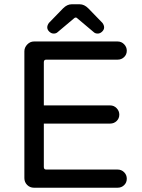

<svg xmlns="http://www.w3.org/2000/svg" viewBox="-20 -877 663 898"><path d="M201 -749Q201 -759 209 -770L275 -838Q294 -857 315 -857H353Q374 -857 393 -838L459 -770Q467 -759 467 -749Q467 -738 457.5 -729Q448 -720 437 -720Q425 -720 418 -727L342 -791Q339 -795 334 -795Q330 -795 326 -791L250 -727Q243 -720 231 -720Q220 -720 210.5 -729Q201 -738 201 -749ZM94 -637Q94 -655 107.5 -669Q121 -683 139 -683H530Q548 -683 560.5 -670Q573 -657 573 -640Q573 -622 560.5 -610Q548 -598 530 -598H196Q185 -598 185 -586V-384H495Q513 -384 525.5 -371Q538 -358 538 -341Q538 -323 525.5 -311Q513 -299 495 -299H185V-96Q185 -84 196 -84H530Q548 -84 560.5 -71.5Q573 -59 573 -41Q573 -23 560.5 -11Q548 1 530 1H139Q120 1 107 -12Q94 -25 94 -44Z"/></svg>

Font: 寒蝉全圆体
Style: Regular
Weight: 400
Designer: Warren2060
      Designed by Motoya company      

      [Varela Round]
      Joe Prince(Latin component); Avraham Cornf
Foundry: ChillType
Version: Version 3.200